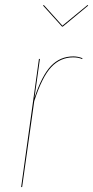

<svg xmlns="http://www.w3.org/2000/svg" viewBox="-20 -755 376 775"><path d="M333.5 -734.9 335.9 -732.4 233.4 -647.5H230.5L153.8 -732.4L156.7 -734.9L231.9 -651.4ZM275.9 -527.3Q294.9 -527.3 313 -520L311.5 -516.6Q296.4 -523.4 275.4 -523.4Q223.6 -523.4 186.8 -484.1Q149.9 -444.8 118.2 -346.7L69.3 0H65.4L137.2 -517.1H141.1L119.1 -359.9Q149.4 -451.2 186.3 -489.3Q223.1 -527.3 275.9 -527.3Z"/></svg>

Font: Fira Sans Compressed Four
Style: Italic
Weight: 100
Width: 3
Italic angle: -8°
Designer: Carrois Corporate & Edenspiekermann AG
Foundry: Carrois Corporate GbR & Edenspiekermann AG
Version: Version 4.203;PS 004.203;hotconv 1.0.88;makeotf.lib2.5.64775